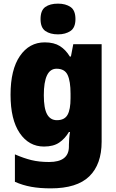

<svg xmlns="http://www.w3.org/2000/svg" viewBox="-20 -796 639 1056"><path d="M226 -563Q277 -563 309.5 -542.5Q342 -522 364 -485H370L383 -553H539V-17Q539 108 471 174Q403 240 259 240Q199 240 152 231.5Q105 223 62 204V53Q110 74 152.5 84.5Q195 95 250 95Q359 95 359 10V1Q359 -13 360.5 -32.5Q362 -52 365 -70H359Q338 -34 306 -12Q274 10 222 10Q139 10 88.5 -64Q38 -138 38 -275Q38 -413 89.5 -488Q141 -563 226 -563ZM291 -418Q221 -418 221 -272Q221 -200 239 -167.5Q257 -135 293 -135Q335 -135 351.5 -164.5Q368 -194 368 -256V-281Q368 -349 352 -383.5Q336 -418 291 -418ZM299 -776Q341 -776 368 -757.5Q395 -739 395 -691Q395 -644 367.5 -625.5Q340 -607 299 -607Q256 -607 229.5 -625.5Q203 -644 203 -691Q203 -739 229 -757.5Q255 -776 299 -776Z"/></svg>

Font: Noto Sans Khmer UI SemiCondensed Black
Style: Regular
Weight: 900
Width: 4
Designer: Danh Hong and the Monotype Design Team
Foundry: Monotype Imaging Inc.
Version: Version 2.002; ttfautohint (v1.8.4.7-5d5b)